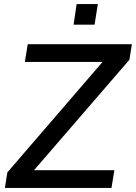

<svg xmlns="http://www.w3.org/2000/svg" viewBox="-20 -922 667 942"><path d="M4 0ZM4 0 16 -76 483 -618H102L116 -705H627L615 -629L147 -87H541L527 0ZM341 -801 356 -902H460L444 -801Z"/></svg>

Font: Winston Medium
Style: Italic
Weight: 500
Italic angle: -9°
Designer: Original fonts by Vernon Adams / Changes by Cristiano Sobral
Foundry: Original fonts by Vernon Adams / Changes by Cristiano Sobral
Version: Version 2.503;July 17, 2020;FontCreator 13.0.0.2655 64-bit